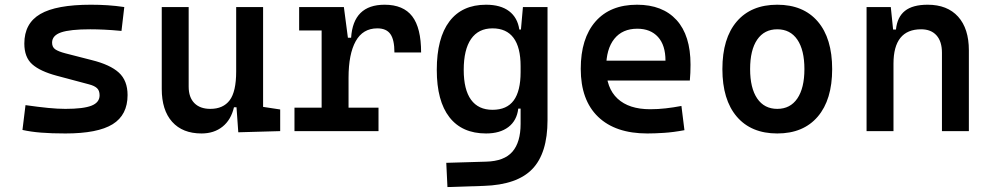

<svg xmlns="http://www.w3.org/2000/svg" viewBox="-20 -547 4142 801"><path d="M252.9 9.8Q194.3 9.8 151.4 6.3Q108.4 2.9 73.7 -4.9L86.4 -108.4Q141.1 -100.6 181.2 -96.7Q221.2 -92.8 252.9 -92.8Q328.1 -92.8 361.8 -106.2Q395.5 -119.6 395.5 -149.4Q395.5 -169.4 384.5 -179.4Q373.5 -189.5 350.6 -195.3L216.8 -231Q147.5 -249.5 114.5 -278.8Q81.5 -308.1 81.5 -365.2Q81.5 -449.7 148.2 -488.5Q214.8 -527.3 359.4 -527.3Q395.5 -527.3 429 -525.1Q462.4 -522.9 498.5 -517.6L486.8 -418Q445.8 -421.9 414.6 -423.3Q383.3 -424.8 356.4 -424.8Q272.5 -424.8 234.9 -411.9Q197.3 -398.9 197.3 -369.1Q197.3 -350.1 210.7 -341.1Q224.1 -332 252 -324.7L362.3 -296.4Q439.5 -277.3 475.8 -244.1Q512.2 -210.9 512.2 -150.4Q512.2 -67.4 450 -28.8Q387.7 9.8 252.9 9.8Z M820.8 9.8Q741.7 9.8 698.2 -38.8Q654.8 -87.4 654.8 -175.8V-517.6H767.1V-185.5Q767.1 -141.1 790.8 -116.9Q814.5 -92.8 857.4 -92.8Q911.1 -92.8 938.2 -128.7Q965.3 -164.6 965.3 -249L991.7 -99.6H956.1Q943.8 -46.9 908.4 -18.6Q873 9.8 820.8 9.8ZM974.1 4.9 965.3 -119.1V-210H1077.6V-101.1L1148.9 -90.3V0ZM965.3 -146.5V-517.6H1077.6V-175.8Z M1434.1 -222.7 1403.8 -389.6H1444.8Q1453.6 -527.3 1584.5 -527.3Q1662.6 -527.3 1699.7 -479Q1736.8 -430.7 1736.8 -328.1H1625.5Q1625.5 -381.3 1608.6 -405Q1591.8 -428.7 1554.2 -428.7Q1493.7 -428.7 1463.9 -375Q1434.1 -321.3 1434.1 -222.7ZM1208.5 0V-97.7H1559.1V0ZM1321.8 0V-517.6H1414.6L1434.1 -369.1V0ZM1228 -419.9V-517.6H1407.7L1417.5 -419.9Z M1846.7 233.4 1841.8 132.3 2007.8 127.4Q2083.5 125.5 2117.7 85.9Q2151.9 46.4 2151.9 -30.3V-408.2L2161.6 -517.6H2264.2V-45.9Q2264.2 92.3 2200.7 158.2Q2137.2 224.1 1998 228.5ZM2007.8 9.8Q1907.7 9.8 1855 -57.9Q1802.2 -125.5 1802.2 -255.4Q1802.2 -388.2 1855 -457.8Q1907.7 -527.3 2007.8 -527.3Q2068.4 -527.3 2103.8 -500.5Q2139.2 -473.6 2146.5 -423.8H2185.5L2151.9 -271Q2151.9 -349.6 2122.3 -389.2Q2092.8 -428.7 2034.7 -428.7Q1976.1 -428.7 1945.3 -384.5Q1914.6 -340.3 1914.6 -255.4Q1914.6 -172.9 1945.1 -130.9Q1975.6 -88.9 2034.7 -88.9Q2094.7 -88.9 2123.3 -128.2Q2151.9 -167.5 2151.9 -246.1L2187 -93.8H2142.1Q2136.2 -43.9 2101.1 -17.1Q2065.9 9.8 2007.8 9.8Z M2680.7 9.8Q2547.4 9.8 2475.1 -59.8Q2402.8 -129.4 2402.8 -259.8Q2402.8 -386.7 2464.1 -457Q2525.4 -527.3 2637.7 -527.3Q2744.1 -527.3 2802.5 -463.4Q2860.8 -399.4 2860.8 -277.3Q2860.8 -242.2 2857.9 -210.9H2489.7V-293.9H2756.3Q2756.3 -358.4 2725.1 -392.8Q2693.8 -427.2 2638.7 -427.2Q2576.7 -427.2 2542.7 -384.8Q2508.8 -342.3 2508.8 -264.6Q2508.8 -179.7 2556.4 -135.5Q2604 -91.3 2692.4 -91.3Q2725.1 -91.3 2757.3 -95Q2789.6 -98.6 2822.8 -105L2835.4 -3.9Q2788.6 4.9 2749.5 7.3Q2710.4 9.8 2680.7 9.8Z M3222.7 9.8Q3113.8 9.8 3053.7 -60.5Q2993.7 -130.9 2993.7 -258.8Q2993.7 -387.2 3053.7 -457.3Q3113.8 -527.3 3222.7 -527.3Q3331.5 -527.3 3391.6 -457.3Q3451.7 -387.2 3451.7 -258.8Q3451.7 -130.9 3391.6 -60.5Q3331.5 9.8 3222.7 9.8ZM3222.7 -92.8Q3276.9 -92.8 3306.4 -136.2Q3335.9 -179.7 3335.9 -258.8Q3335.9 -338.4 3306.4 -381.6Q3276.9 -424.8 3222.7 -424.8Q3168.5 -424.8 3138.9 -381.6Q3109.4 -338.4 3109.4 -258.8Q3109.4 -179.7 3138.9 -136.2Q3168.5 -92.8 3222.7 -92.8Z M3909.7 0V-327.1Q3909.7 -374 3887 -399.4Q3864.3 -424.8 3822.8 -424.8Q3707.5 -424.8 3707.5 -281.2L3677.2 -423.8H3717.8Q3723.1 -476.1 3755.4 -501.7Q3787.6 -527.3 3850.1 -527.3Q3932.1 -527.3 3977.1 -477.5Q4022 -427.7 4022 -336.9V0ZM3595.2 0V-517.6H3696.3L3707.5 -408.2V0Z"/></svg>

Font: Cascadia Code Medium
Style: Regular
Weight: 500
Monospace: yes
Designer: Aaron Bell
Foundry: Saja Typeworks
Version: Version 2407.024